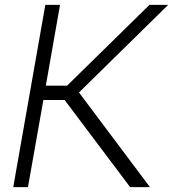

<svg xmlns="http://www.w3.org/2000/svg" viewBox="-20 -770 712 790"><path d="M515.5 0 246 -358.5H158.5L95 0H34.5L166.5 -750H227L168.5 -417.5H256L595 -750H672L305 -389.5L597 0Z"/></svg>

Font: Russisch Sans Light
Style: Italic
Weight: 300
Italic angle: -10°
Designer: Michael Sharanda (font) & Cristiano Sobral (main changes)
Foundry: Michael Sharanda
Version: Version 2.00;September 8, 2020;FontCreator 13.0.0.2681 64-bi